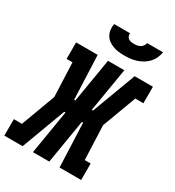

<svg xmlns="http://www.w3.org/2000/svg" viewBox="-246 -1083 1101 1210"><g transform="rotate(30 304.5 -477.5)"><path d="M-24 0V-120H35L127 -368L117 -615H74V-735H231L244 -416H253L306 -735H425L372 -416H381L500 -735H633V-615H574L482 -368L492 -120H535V0H378L365 -319H356L303 0H184L237 -319H228L109 0ZM379 -815Q358 -815 336.5 -817.5Q315 -820 296 -827Q277 -834 261 -845.5Q245 -857 235 -874.5Q225 -892 222.5 -913Q220 -934 224 -955H340Q338 -944 342 -934Q346 -924 354 -918.5Q362 -913 373 -911Q384 -909 394 -909Q405 -909 416.5 -911Q428 -913 438 -918.5Q448 -924 455 -934Q462 -944 464 -955H580Q576 -933 567 -912.5Q558 -892 542.5 -875Q527 -858 507 -846Q487 -834 465.5 -827Q444 -820 422 -817.5Q400 -815 379 -815Z"/></g></svg>

Font: Iosevka Slab Heavy Extended
Style: Italic
Weight: 900
Width: 7
Italic angle: -9°
Monospace: yes
Designer: Belleve Invis
Foundry: Belleve Invis
Version: Version 11.1.0; ttfautohint (v1.8.3)